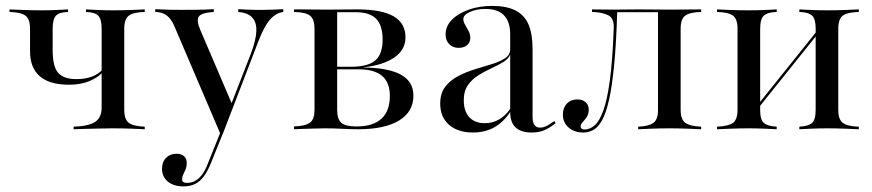

<svg xmlns="http://www.w3.org/2000/svg" viewBox="-20 -447 3016 664"><path d="M234.7 0V-8.9Q286.3 -10.5 308.9 -25.4Q331.5 -40.3 331.5 -75V-347.6Q331.5 -380.6 319.8 -392.7Q308.1 -404.8 277.4 -405.6V-414.5Q291.1 -413.7 316.9 -412.5Q342.7 -411.3 371.8 -411.3Q401.6 -411.3 433.5 -412.5Q465.3 -413.7 480.6 -414.5V-405.6Q441.9 -404.8 425.8 -393.1Q409.7 -381.5 409.7 -347.6V-66.9Q409.7 -34.7 425 -22.6Q440.3 -10.5 480.6 -8.9V0Q465.3 -0.8 435.1 -2Q404.8 -3.2 367.7 -3.2Q343.5 -3.2 318.1 -2.4Q292.7 -1.6 271 -1.2Q249.2 -0.8 234.7 0ZM219.4 -154Q150.8 -154 117.3 -183.5Q83.9 -212.9 83.9 -269.4V-347.6Q83.9 -381.5 67.7 -393.1Q51.6 -404.8 12.9 -405.6V-414.5Q28.2 -413.7 60.1 -412.5Q91.9 -411.3 121.8 -411.3Q150.8 -411.3 176.6 -412.5Q202.4 -413.7 215.3 -414.5V-405.6Q184.7 -404.8 173.4 -392.7Q162.1 -380.6 162.1 -347.6V-275Q162.1 -215.3 181.9 -194.4Q201.6 -173.4 243.5 -173.4Q275 -173.4 297.6 -181.9Q320.2 -190.3 335.5 -207.3V-197.6Q320.2 -179.8 289.9 -166.9Q259.7 -154 219.4 -154Z M741.9 15.3 582.3 -358.1Q571.8 -382.3 556 -394Q540.3 -405.6 516.9 -405.6V-415.3Q545.2 -413.7 565.3 -413.3Q585.5 -412.9 608.1 -412.9Q639.5 -412.9 666.5 -413.3Q693.5 -413.7 719.4 -415.3V-405.6Q677.4 -403.2 667.7 -389.9Q658.1 -376.6 673.4 -341.9L783.1 -85.5L775 -75L847.6 -261.3Q865.3 -308.1 866.5 -339.1Q867.7 -370.2 852 -386.7Q836.3 -403.2 804 -405.6V-415.3Q822.6 -414.5 835.9 -413.7Q849.2 -412.9 862.1 -412.9Q875 -412.9 889.5 -412.9Q907.3 -412.9 926.6 -413.7Q946 -414.5 959.7 -415.3V-405.6Q933.9 -402.4 913.3 -378.6Q892.7 -354.8 872.6 -301.6L750.8 15.3ZM614.5 197.6Q580.6 197.6 560.5 181Q540.3 164.5 540.3 136.3Q540.3 112.9 554.4 98.8Q568.5 84.7 590.3 84.7Q607.3 84.7 616.5 93.1Q625.8 101.6 625.8 116.1Q625.8 129 621.8 138.7Q617.7 148.4 613.7 156.5Q609.7 164.5 609.7 173.4Q609.7 185.5 626.6 185.5Q650 185.5 668.1 169Q686.3 152.4 699.2 117.7L746.8 -0.8L754 6.5L708.9 118.5Q697.6 146 684.3 163.7Q671 181.5 654 189.5Q637.1 197.6 614.5 197.6Z M996.8 0V-9.7Q1037.9 -11.3 1052.8 -23.4Q1067.7 -35.5 1067.7 -67.7V-347.6Q1067.7 -379.8 1052.8 -392.3Q1037.9 -404.8 996.8 -405.6V-414.5Q1007.3 -414.5 1025 -414.5Q1042.7 -414.5 1063.7 -414.1Q1084.7 -413.7 1104 -413.7Q1133.9 -413.7 1162.1 -414.1Q1190.3 -414.5 1216.1 -414.5Q1300 -414.5 1341.1 -390.7Q1382.3 -366.9 1382.3 -317.7Q1382.3 -275 1344 -248.4Q1305.6 -221.8 1238.7 -214.5V-213.7Q1325 -212.1 1367.3 -188.3Q1409.7 -164.5 1409.7 -116.1Q1409.7 -60.5 1360.1 -30.2Q1310.5 0 1218.5 0Q1191.9 0 1163.3 -1.6Q1134.7 -3.2 1104 -3.2Q1085.5 -3.2 1064.5 -2.4Q1043.5 -1.6 1025.4 -1.2Q1007.3 -0.8 996.8 0ZM1212.1 -9.7Q1270.2 -9.7 1299.2 -36.3Q1328.2 -62.9 1328.2 -115.3Q1328.2 -162.1 1301.2 -184.7Q1274.2 -207.3 1220.2 -207.3H1121V-216.1H1192.7Q1253.2 -216.1 1278.2 -238.3Q1303.2 -260.5 1303.2 -309.7Q1303.2 -359.7 1280.6 -382.3Q1258.1 -404.8 1209.7 -404.8H1143.5L1146 -407.3V-67.7Q1146 -34.7 1160.5 -22.2Q1175 -9.7 1212.1 -9.7Z M1615.3 11.3Q1563.7 11.3 1533.1 -15.3Q1502.4 -41.9 1502.4 -88.7Q1502.4 -125 1520.2 -147.6Q1537.9 -170.2 1565.3 -184.3Q1592.7 -198.4 1623.4 -207.7Q1654 -216.9 1681.5 -225.4Q1708.9 -233.9 1726.6 -245.6Q1744.4 -257.3 1744.4 -276.6V-328.2Q1744.4 -371.8 1723 -394Q1701.6 -416.1 1658.9 -416.1Q1627.4 -416.1 1604.8 -405.6Q1582.3 -395.2 1582.3 -380.6Q1582.3 -371.8 1588.3 -361.7Q1594.4 -351.6 1600.4 -339.9Q1606.5 -328.2 1606.5 -316.1Q1606.5 -300.8 1595.6 -291.1Q1584.7 -281.5 1566.1 -281.5Q1546 -281.5 1533.5 -294.4Q1521 -307.3 1521 -328.2Q1521 -356.5 1542.7 -378.6Q1564.5 -400.8 1601.2 -413.7Q1637.9 -426.6 1682.3 -426.6Q1731.5 -426.6 1762.5 -410.9Q1793.5 -395.2 1807.7 -362.5Q1821.8 -329.8 1821.8 -277.4V-43.5Q1821.8 -24.2 1828.2 -14.9Q1834.7 -5.6 1847.6 -5.6Q1860.5 -5.6 1873 -12.9Q1885.5 -20.2 1896.8 -28.2L1901.6 -21Q1882.3 -5.6 1863.7 2.8Q1845.2 11.3 1818.5 11.3Q1744.4 11.3 1744.4 -59.7Q1721 -24.2 1689.1 -6.5Q1657.3 11.3 1615.3 11.3ZM1656.5 -21Q1683.1 -21 1705.2 -33.5Q1727.4 -46 1744.4 -70.2V-258.9Q1738.7 -243.5 1721 -232.7Q1703.2 -221.8 1680.2 -211.3Q1657.3 -200.8 1635.1 -187.1Q1612.9 -173.4 1598.4 -152.8Q1583.9 -132.3 1583.9 -100Q1583.9 -62.9 1602.8 -41.9Q1621.8 -21 1656.5 -21Z M1997.6 11.3Q1966.1 11.3 1946.4 -6Q1926.6 -23.4 1926.6 -50.8Q1926.6 -74.2 1940.3 -88.7Q1954 -103.2 1976.6 -103.2Q1994.4 -103.2 2005.2 -93.5Q2016.1 -83.9 2016.1 -68.5Q2016.1 -52.4 2008.9 -41.9Q2001.6 -31.5 1994.8 -24.2Q1987.9 -16.9 1987.9 -10.5Q1987.9 0.8 2001.6 0.8Q2019.4 0.8 2035.9 -12.9Q2052.4 -26.6 2066.1 -63.7Q2079.8 -100.8 2089.1 -169.4Q2098.4 -237.9 2102.4 -347.6Q2104.8 -383.1 2083.9 -394Q2062.9 -404.8 2027.4 -405.6V-414.5Q2041.1 -414.5 2063.7 -414.1Q2086.3 -413.7 2104.8 -413.7Q2120.2 -413.7 2139.5 -414.1Q2158.9 -414.5 2189.5 -414.5Q2221 -414.5 2245.6 -414.1Q2270.2 -413.7 2296 -413.7Q2325.8 -413.7 2357.7 -414.1Q2389.5 -414.5 2404.8 -414.5V-405.6Q2366.1 -404.8 2350 -393.1Q2333.9 -381.5 2333.9 -347.6V-66.9Q2333.9 -33.9 2350 -22.2Q2366.1 -10.5 2404.8 -8.9V0Q2389.5 -0.8 2357.7 -2Q2325.8 -3.2 2295.2 -3.2Q2264.5 -3.2 2233.5 -2Q2202.4 -0.8 2187.1 0V-8.9Q2224.2 -10.5 2239.9 -22.2Q2255.6 -33.9 2255.6 -66.9V-406.5L2257.3 -404.8H2111.3L2114.5 -406.5Q2111.3 -297.6 2104 -223Q2096.8 -148.4 2086.3 -102Q2075.8 -55.6 2062.1 -31Q2048.4 -6.5 2031.9 2.4Q2015.3 11.3 1997.6 11.3Z M2744.4 0V-8.9Q2775.8 -10.5 2788.3 -21.8Q2800.8 -33.1 2800.8 -66.9V-349.2Q2800.8 -381.5 2788.3 -393.1Q2775.8 -404.8 2744.4 -405.6V-414.5Q2758.1 -413.7 2785.5 -412.5Q2812.9 -411.3 2841.1 -411.3Q2871 -411.3 2902.8 -412.5Q2934.7 -413.7 2950 -414.5V-405.6Q2925 -404.8 2908.9 -400Q2892.7 -395.2 2885.9 -382.7Q2879 -370.2 2879 -347.6V-66.9Q2879 -44.4 2885.9 -32.3Q2892.7 -20.2 2908.9 -14.9Q2925 -9.7 2950 -8.9V0Q2934.7 -0.8 2902.8 -2Q2871 -3.2 2841.1 -3.2Q2812.9 -3.2 2785.5 -2Q2758.1 -0.8 2744.4 0ZM2459.7 0V-8.9Q2498.4 -10.5 2514.5 -21.8Q2530.6 -33.1 2530.6 -66.9V-347.6Q2530.6 -381.5 2514.5 -393.1Q2498.4 -404.8 2459.7 -405.6V-414.5Q2475 -413.7 2506.9 -412.5Q2538.7 -411.3 2569.4 -411.3Q2597.6 -411.3 2625 -412.5Q2652.4 -413.7 2666.1 -414.5V-405.6Q2634.7 -404.8 2621.8 -393.1Q2608.9 -381.5 2608.9 -347.6V-66.1Q2608.9 -33.1 2621.8 -21.8Q2634.7 -10.5 2666.1 -8.9V0Q2652.4 -0.8 2625 -2Q2597.6 -3.2 2569.4 -3.2Q2538.7 -3.2 2506.9 -2Q2475 -0.8 2459.7 0ZM2596.8 -66.1 2591.1 -72.6 2812.9 -349.2 2818.5 -342.7Z"/></svg>

Font: Playfair 144pt
Style: Regular
Weight: 400
Designer: Claus Eggers Sørensen
Foundry: Claus Eggers Sørensen
Version: Version 2.001;gftools[0.9.30]